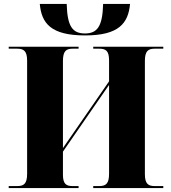

<svg xmlns="http://www.w3.org/2000/svg" viewBox="-20 -950 866 970"><path d="M410 -771C581 -771 628 -833 637 -930H501C498 -817 472 -781 409 -781C346 -781 320 -817 317 -930H181C190 -833 236 -771 410 -771ZM24 0H377V-10H347C315 -10 298 -20 298 -67V-184L531 -521V-72C531 -21 514 -10 481 -10H451V0H805V-10H762C730 -10 712 -20 712 -70V-642C712 -693 729 -704 762 -704H805V-714H451V-704H481C514 -704 531 -694 531 -645V-539L298 -202V-642C298 -693 315 -704 347 -704H377V-714H24V-704H67C99 -704 117 -693 117 -644V-72C117 -21 100 -10 67 -10H24Z"/></svg>

Font: Noto Serif Display ExtraBold
Style: Regular
Weight: 800
Designer: Monotype Design Team
Foundry: Monotype Imaging Inc.
Version: Version 2.009